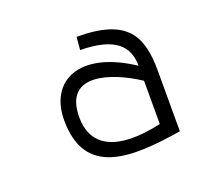

<svg xmlns="http://www.w3.org/2000/svg" viewBox="-71 -790 523 492"><g transform="rotate(-20 191.0 -544.0)"><path d="M178 -674C271 -673 305 -640 305 -585C172 -673 78 -625 78 -519C78 -363 209 -369 347 -391V-555C347 -651 320 -709 181 -709ZM305 -426C183 -399 117 -430 117 -513C117 -631 233 -592 305 -544Z"/></g></svg>

Font: Advent Pro
Style: Light
Weight: 300
Designer: Andreas Kalpakidis
Foundry: Andreas Kalpakidis
Version: Version 2.002 2007